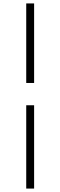

<svg xmlns="http://www.w3.org/2000/svg" viewBox="-20 -830 351 1120"><path d="M133 270V-216H179V270ZM179 -346H133V-810H179Z"/></svg>

Font: Noto Serif SC ExtraLight Light
Style: Regular
Weight: 300
Version: Version 2.002-H1;hotconv 1.1.0;makeotfexe 2.6.0